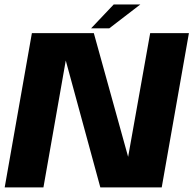

<svg xmlns="http://www.w3.org/2000/svg" viewBox="-32 -820 846 840"><path d="M-11.5 0H158L263 -596.5H244.5L407 0H675.5L794.5 -675H625L519 -80H543.5L378.5 -675H107.5ZM366.5 -696H446L582 -800.5H465.5Z"/></svg>

Font: Anybody UltraCondensed Thin
Style: Bold Italic
Weight: 700
Italic angle: -10°
Version: Version 1.111